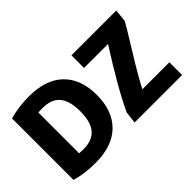

<svg xmlns="http://www.w3.org/2000/svg" viewBox="-97 -1086 1483 1483"><g transform="rotate(-45 644.5 -345.0)"><path d="M655 -345Q655 -173 557.5 -77Q460 19 278 19Q158 19 63 -9V-681Q163 -709 276 -709Q460 -709 557.5 -614Q655 -519 655 -345ZM239 -569V-124Q240 -124 246 -123.5Q252 -123 262.5 -122.5Q273 -122 286 -122Q382 -122 428.5 -177Q475 -232 475 -347Q475 -461 429.5 -516Q384 -571 287 -571Q274 -571 263 -570.5Q252 -570 246 -569.5Q240 -569 239 -569ZM1222 -701 1211 -597Q1193 -563 1088 -393.5Q983 -224 934 -128H1229V11H710L722 -87Q806 -269 994 -563H732V-701Z"/></g></svg>

Font: Repo
Style: ExtraBold
Weight: 800
Designer: Stefan Peev
Foundry: Context Ltd
Version: Version 001.000